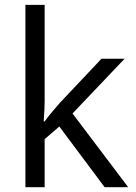

<svg xmlns="http://www.w3.org/2000/svg" viewBox="-20 -780 565 800"><path d="M166 -273.9Q187 -303.7 230 -352.1L402.8 -535.2H499L282.2 -307.1L514.2 0H416L227.1 -252.9L166 -200.2V0H85.9V-759.8H166V-356.9Q166 -330.1 162.1 -273.9Z"/></svg>

Font: f06896923
Style: Regular
Weight: 400
Foundry: Ascender Corporation
Version: Version 1.10